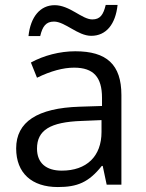

<svg xmlns="http://www.w3.org/2000/svg" viewBox="-20 -753 596 783"><path d="M96.2 -606C104.5 -684.6 144 -731.9 203.1 -731.9C232.9 -731.9 261.2 -717.8 286.6 -703.1C312 -688.5 335.4 -673.8 356.4 -673.8C388.2 -673.8 401.4 -692.4 411.1 -732.9H459.5C451.2 -654.3 413.1 -606.9 352.1 -606.9C324.2 -606.9 297.4 -621.6 272 -636.2C246.1 -650.9 222.2 -665 200.2 -665C167.5 -665 153.3 -645.5 144 -606ZM475.1 0H415L398.9 -76.2H395C341.8 -9.3 295.4 9.8 215.8 9.8C109.9 9.8 45.9 -46.9 45.9 -147.9C45.9 -255.9 132.3 -312.5 305.2 -317.9L396 -320.8V-354C396 -438 361.8 -477.1 282.2 -477.1C237.8 -477.1 187 -463.4 130.9 -436L106 -498C158.7 -526.9 224.1 -543.9 287.1 -543.9C414.6 -543.9 475.1 -490.2 475.1 -365.2ZM394 -263.2 313 -259.8C184.1 -255.4 130.9 -221.7 130.9 -147C130.9 -88.4 168 -57.1 231.9 -57.1C333 -57.1 394 -115.2 394 -214.8Z"/></svg>

Font: OpenSansEmoji
Style: Regular
Weight: 400
Foundry: MorbZ
Version: Version 1.000;PS 001.000;hotconv 1.0.70;makeotf.lib2.5.58329